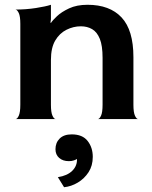

<svg xmlns="http://www.w3.org/2000/svg" viewBox="-20 -498 636 803"><path d="M45 0Q52 0 58.5 -14Q65 -28 65 -60V-398Q65 -430 58.5 -443.5Q52 -457 45 -458Q89 -458 130.5 -464.5Q172 -471 193 -478V-417L191 -404L193 -402Q200 -413 218.5 -430.5Q237 -448 269 -463Q301 -478 346 -478Q439 -478 488.5 -425Q538 -372 538 -259V-60Q538 -28 544.5 -14Q551 0 558 0H389Q396 0 402.5 -14Q409 -28 409 -60V-256Q409 -307 397.5 -335.5Q386 -364 365.5 -376Q345 -388 318 -388Q287 -388 258 -373.5Q229 -359 211 -328.5Q193 -298 193 -247V-60Q193 -28 199.5 -14Q206 0 213 0ZM248 285 222 243Q261 237 282 216.5Q303 196 302 167Q297 170 288.5 173Q280 176 268 176Q243 176 227.5 162.5Q212 149 212 126Q212 99 229.5 81.5Q247 64 280 64Q325 64 346.5 91.5Q368 119 368 158Q368 195 350.5 222Q333 249 305.5 265.5Q278 282 248 285Z"/></svg>

Font: Red Rose SemiBold
Style: Regular
Weight: 600
Designer: Jaikishan Patel
Version: Version 2.000